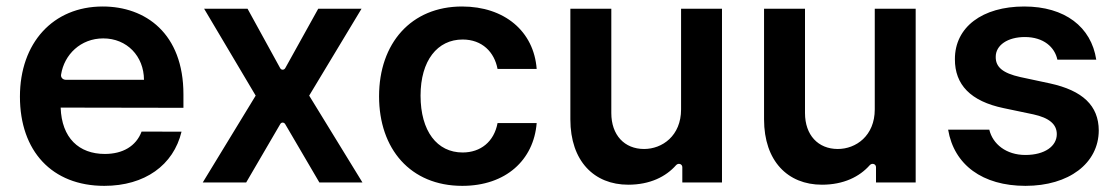

<svg xmlns="http://www.w3.org/2000/svg" viewBox="-20 -573 3511 603"><path d="M302.6 -552.6C146.3 -552.6 42.6 -437.9 42.6 -269.5C42.6 -98.7 143.1 10.7 307.5 10.7C434.7 10.7 524.9 -54.3 550.1 -159.4L424.7 -159.8C407.3 -113.6 365.1 -89.5 309.3 -89.5C228 -89.5 173.7 -139.6 170.5 -235.1L556.1 -234.4V-276.6C556.1 -468.4 436.8 -552.6 302.6 -552.6ZM432.2 -322.4H186.8C177.6 -322.4 170.1 -329.5 171.9 -339.1C181.8 -401.6 233.3 -452.4 304.3 -452.4C378.6 -452.4 431.8 -396.7 432.2 -322.4Z M757.5 -545.5H621.1L783 -272.7L616.8 0H753.2L860.1 -183.2C863.6 -189.6 871.8 -189.6 875.7 -183.2L983 0H1118.3L951 -272.7L1115.4 -545.5H979.4L876.1 -359.4C872.2 -352.3 863.3 -352.3 859.7 -359.4Z M1431.8 10.7C1568.9 10.7 1656.2 -70.7 1665.5 -186.4H1542.6C1531.6 -127.8 1489.3 -94.1 1432.9 -94.1C1352.6 -94.1 1300.8 -161.2 1300.8 -272.7C1300.8 -382.8 1353.7 -448.9 1432.9 -448.9C1494.7 -448.9 1532.7 -409.1 1542.6 -356.5H1665.5C1656.6 -474.8 1564.3 -552.6 1431.1 -552.6C1271.3 -552.6 1170.5 -437.1 1170.5 -270.6C1170.5 -105.5 1268.8 10.7 1431.8 10.7Z M2119 -229.4C2119 -146.3 2059.7 -105.1 2002.8 -105.1C1941.1 -105.1 1899.9 -148.8 1899.9 -218V-545.5H1771.3V-198.2C1771.3 -67.1 1845.9 7.1 1953.1 7.1C2021.3 7.1 2071.4 -18.1 2103.3 -54.3C2110.4 -62.1 2122.9 -58.2 2122.9 -47.9V0H2247.5V-545.5H2119Z M2727.3 -229.4C2727.3 -146.3 2668 -105.1 2611.2 -105.1C2549.4 -105.1 2508.2 -148.8 2508.2 -218V-545.5H2379.6V-198.2C2379.6 -67.1 2454.2 7.1 2561.4 7.1C2629.6 7.1 2679.7 -18.1 2711.6 -54.3C2718.8 -62.1 2731.2 -58.2 2731.2 -47.9V0H2855.8V-545.5H2727.3Z M3422.9 -385.7C3407.3 -488.3 3324.6 -552.6 3196.7 -552.6C3065.3 -552.6 2978.7 -487.9 2979 -387.1C2978.7 -307.5 3027.7 -255 3132.5 -233.3L3225.5 -213.8C3275.6 -202.8 3299 -182.5 3299 -151.6C3299 -114.3 3261.7 -86.3 3200.3 -86.3C3139.9 -86.3 3097.7 -120.7 3087 -165.8H2957.7C2976.2 -55.4 3065.7 10.7 3200.6 10.7C3337 10.7 3430.4 -60 3430.8 -163.4C3430.4 -241.1 3380.3 -288.7 3277.3 -311.1L3184.3 -331C3128.9 -343.4 3106.9 -362.6 3107.2 -394.2C3106.9 -431.1 3144.9 -456.7 3198.5 -456.7C3257.8 -456.7 3292.6 -424.7 3300.8 -385.7Z"/></svg>

Font: RA Gorm Semi Bold
Style: Regular
Weight: 600
Designer: Rasmus Andersson
Foundry: rsms
Version: Version 3.000;hotconv 1.0.109;makeotfexe 2.5.65596